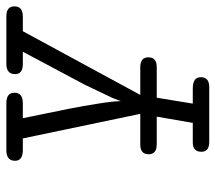

<svg xmlns="http://www.w3.org/2000/svg" viewBox="-58 -414 693 618"><g transform="rotate(-90 289.0 -104.5)"><path d="M81 -403Q81 -431 115 -431H267Q300 -431 300 -405Q300 -378 266 -378Q266 -378 218 -378Q219 -372 229 -324.5Q239 -277 248 -231.5Q257 -186 265 -135.5Q273 -85 273 -62L276 -71L284 -91L326 -179L432 -378H392Q360 -378 360 -403Q360 -431 393 -431H546Q578 -431 578 -405Q578 -378 545 -378H498L293 0H382Q414 0 414 26Q414 53 383 53H284L265 169H314Q350 169 350 195Q350 222 318 222H142Q110 222 110 197Q110 169 140 169H203L223 53H134Q102 53 102 27Q102 0 133 0H232L153 -378H116Q81 -378 81 -403Z"/></g></svg>

Font: CMU Typewriter Text
Style: LightOblique
Weight: 200
Italic angle: -9.46001°
Version: Version 0.7.0